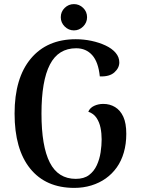

<svg xmlns="http://www.w3.org/2000/svg" viewBox="-20 -901 685 935"><path d="M342 14Q203 14 127 -80Q51 -174 51 -348Q51 -521 130 -615.5Q209 -710 349 -710Q388 -710 425.5 -702Q463 -694 494 -679.5Q525 -665 543 -644Q561 -623 561 -597Q561 -570 537 -548.5Q513 -527 466 -529Q459 -599 429 -632.5Q399 -666 351 -666Q264 -666 223 -586.5Q182 -507 182 -348Q182 -189 222.5 -109.5Q263 -30 349 -30Q389 -30 413.5 -48.5Q438 -67 451.5 -96.5Q465 -126 470 -159.5Q475 -193 475 -222Q475 -252 469.5 -279Q464 -306 450 -327Q436 -348 410 -357Q418 -376 438.5 -385.5Q459 -395 483 -395Q515 -395 540.5 -379.5Q566 -364 580.5 -332.5Q595 -301 595 -249Q595 -200 583 -158.5Q571 -117 548.5 -85.5Q526 -54 495 -32Q464 -10 425 2Q386 14 342 14ZM340 -753Q314 -753 295 -772Q276 -791 276 -817Q276 -844 295 -862.5Q314 -881 340 -881Q366 -881 385 -862.5Q404 -844 404 -817Q404 -791 385 -772Q366 -753 340 -753Z"/></svg>

Font: Arima SemiBold
Style: Regular
Weight: 600
Designer: Joana Correia and Natanael Gama
Foundry: NDISCOVER
Version: Version 1.101;gftools[0.9.23]